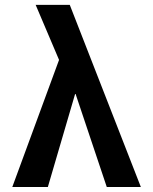

<svg xmlns="http://www.w3.org/2000/svg" viewBox="-20 -750 613 770"><path d="M281.2 -373 171.9 0H29.3L216.8 -509.8L123 -730.5H259.8L544.9 0H408.2L283.2 -373Z"/></svg>

Font: Mgen+ 1c bold
Style: Bold
Weight: 700
Designer: [Source Han Sans]
Ryoko NISHIZUKA  (kana & ideographs); Paul D. Hunt (Latin, Greek & Cyrillic); Wenlong ZHANG  (bopomofo
Version: Version 1.059.20150602